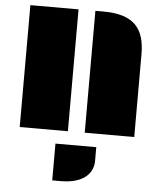

<svg xmlns="http://www.w3.org/2000/svg" viewBox="-61 -718 871 1043"><g transform="rotate(5 374.5 -196.0)"><path d="M416.5 0H686.5V-451.2C686.5 -589.4 629.4 -664.6 460.4 -664.6H416.5ZM62 0H324.7V-664.6H62ZM263.2 72.8V273.4H308.6C449.2 273.4 485.8 201.7 485.8 149.4V72.8Z"/></g></svg>

Font: Plaster
Style: Regular
Weight: 400
Designer: Eben Sorkin
Foundry: Eben Sorkin
Version: Version 1.007